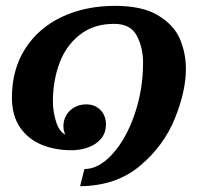

<svg xmlns="http://www.w3.org/2000/svg" viewBox="-20 -497 675 652"><path d="M266.6 77.1Q315.4 77.1 361.8 26.1Q408.2 -24.9 437 -108.6Q465.8 -192.4 465.8 -283.7Q465.8 -335.4 444.6 -375.7Q423.3 -416 367.7 -416Q298.3 -416 251.5 -379.4Q204.6 -342.8 182.1 -283Q159.7 -223.1 159.7 -152.3Q159.7 -117.7 170.4 -83.7Q181.2 -49.8 201.7 -40Q195.3 -53.7 195.3 -68.4Q195.3 -88.9 205.1 -105.7Q214.8 -122.6 232.7 -132.6Q250.5 -142.6 272.5 -142.6Q302.7 -142.6 321.3 -123.3Q339.8 -104 339.8 -74.7Q339.8 -45.9 323.2 -26.1Q306.6 -6.3 279.8 3.4Q252.9 13.2 223.1 13.2Q167.5 13.2 121.8 -5.4Q76.2 -23.9 48.3 -64Q20.5 -104 20.5 -166Q20.5 -260.7 65.4 -331.3Q110.4 -401.9 189.9 -439.5Q269.5 -477.1 370.6 -477.1Q463.4 -477.1 517.1 -444.6Q570.8 -412.1 591.1 -364.3Q611.3 -316.4 611.3 -262.7Q611.3 -187.5 573.7 -94.5Q536.1 -1.5 455.1 66.4Q374 134.3 252 135.3Z"/></svg>

Font: Pattaya
Style: Regular
Weight: 400
Designer: Pablo Impallari / Thai characters Designed by Thanarat Vachiruckul and Suppakit Chalermlarp
Foundry: Pablo Impallari
Version: Version 2.000